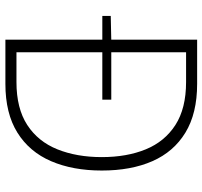

<svg xmlns="http://www.w3.org/2000/svg" viewBox="-40 -728 768 729"><g transform="rotate(90 344.5 -364.0)"><path d="M41 -368V-400L133 -402H359V-368ZM131 0V-728H299Q411 -728 484 -683.5Q557 -639 592.5 -558Q628 -477 628 -366Q628 -256 592.5 -173.5Q557 -91 484 -45.5Q411 0 299 0ZM179 -42H292Q392 -42 455 -83Q518 -124 547.5 -197.5Q577 -271 577 -366Q577 -461 547.5 -533Q518 -605 455 -645.5Q392 -686 292 -686H179Z"/></g></svg>

Font: Noto Sans KR ExtraLight
Style: Regular
Weight: 250
Designer: Ryoko NISHIZUKA  (kana, bopomofo & ideographs); Paul D. Hunt (Latin, Greek & Cyrillic); Sandoll Communications , Soo-you
Foundry: Adobe
Version: Version 2.004-H2;hotconv 1.0.118;makeotfexe 2.5.65603